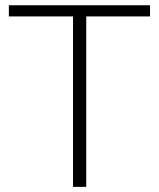

<svg xmlns="http://www.w3.org/2000/svg" viewBox="-20 -728 619 748"><path d="M564.5 -664H316V0H264.5V-664H14.5V-707.5H564.5Z"/></svg>

Font: Lato 2
Style: Regular
Weight: 300
Designer: Lukasz Dziedzic with Adam Twardoch and Botio Nikoltchev
Foundry: tyPoland Lukasz Dziedzic
Version: Version 2.015; 2015-08-06; http://www.latofonts.com/